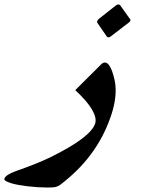

<svg xmlns="http://www.w3.org/2000/svg" viewBox="-252 -612 668 872"><path d="M255.4 -96.2Q197.8 85 43.9 209.5Q31.7 219.7 23.9 225.6Q16.1 231.4 8.3 234.6Q0.5 237.8 -9.3 238.8Q-19 239.7 -35.2 239.7Q-56.6 239.7 -80.1 238.3Q-103.5 236.8 -126.2 234.1Q-148.9 231.4 -168.7 227.8Q-188.5 224.1 -203.4 219.5Q-218.3 214.8 -226.1 209.7Q-233.9 204.6 -231.9 199.2Q-226.6 182.1 -179.7 165Q-131.8 148.4 -91.8 132.3Q-51.8 116.2 -16.6 99.1H-17.1Q160.2 11.2 180.2 -51.3Q188 -76.2 166 -114.3Q144 -152.3 89.8 -202.6L205.1 -317.4Q214.8 -328.1 224.1 -328.1Q232.4 -328.1 239.5 -320.6Q246.6 -313 252.4 -300Q258.3 -287.1 262.9 -270.5Q267.6 -253.9 271 -235.4Q275.4 -201.7 271.2 -167.2Q267.1 -132.8 255.4 -96.2ZM338.9 -524.9Q341.8 -522 340.3 -518.6Q338.9 -514.6 334 -510.3Q314.5 -495.1 291.7 -477.8Q269 -460.4 248.5 -444.8Q244.6 -442.4 241.2 -442.4Q236.8 -442.4 233.9 -444.8L189.9 -508.8Q188 -513.2 189.5 -516.1Q190.4 -519 192.6 -521.7Q194.8 -524.4 197.8 -526.9Q216.3 -542 236.6 -557.6Q256.8 -573.2 275.9 -588.4Q281.2 -591.8 285.6 -591.8Q290.5 -591.8 293.5 -588.4Z"/></svg>

Font: XB Zar
Style: Bold Italic
Weight: 700
Italic angle: -12°
Designer: Behnam
Foundry: Irmug
Version: Version 8.005 2009